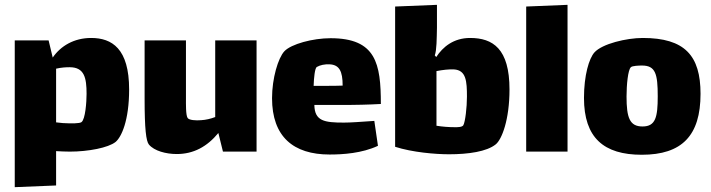

<svg xmlns="http://www.w3.org/2000/svg" viewBox="-20 -627 2941 794"><path d="M357 -470C286 -470 231 -437 198 -389L181 -460H41V147L212 140V-2C232 -1 251 0 269 0C345 0 428 -16 458 -40C482 -60 514 -128 514 -257C514 -426 443 -470 357 -470ZM317 -122C309 -116 276 -116 240 -118L212 -121V-343C234 -348 253 -349 268 -349C329 -349 338 -305 338 -239C338 -205 333 -134 317 -122Z M870 -460V-143C852 -136 831 -131 812 -130C790 -128 762 -130 756 -139C748 -150 749 -198 749 -220V-460H578V-218C578 -95 584 -43 596 -29C618 -3 666 10 711 10C780 10 836 -20 883 -77L902 0H1041V-460Z M1402 -120C1322 -120 1281 -126 1280 -193H1422C1441 -193 1504 -194 1555 -197C1555 -364 1535 -469 1347 -469C1274 -469 1184 -445 1156 -415C1130 -387 1105 -303 1105 -221C1105 -62 1193 12 1343 12C1398 12 1477 7 1543 -24L1528 -127C1468 -123 1432 -120 1402 -120ZM1290 -350C1304 -358 1323 -362 1343 -361C1383 -359 1397 -333 1397 -273C1376 -272 1351 -272 1329 -272H1277C1278 -305 1282 -345 1290 -350Z M1924 -470C1856 -470 1811 -433 1784 -391L1778 -398C1786 -419 1786 -467 1787 -513V-607L1614 -600V-20C1685 3 1781 11 1837 11C1917 11 1993 0 2030 -30C2055 -50 2087 -131 2087 -257C2087 -426 2018 -470 1924 -470ZM1896 -109C1891 -101 1873 -101 1862 -101C1836 -101 1810 -103 1785 -107V-333C1810 -338 1838 -341 1857 -340C1908 -337 1911 -291 1911 -227C1911 -183 1904 -123 1896 -109Z M2156 0H2327V-607L2156 -600Z M2634 13C2800 13 2877 -66 2877 -239C2877 -397 2812 -470 2638 -470C2571 -470 2470 -446 2438 -410C2416 -385 2395 -316 2395 -222C2395 -57 2477 13 2634 13ZM2637 -104C2584 -104 2571 -140 2571 -228C2571 -276 2577 -339 2589 -349C2594 -355 2623 -356 2635 -356C2691 -356 2700 -321 2700 -229C2700 -142 2691 -104 2637 -104Z"/></svg>

Font: FilmFarsi Display
Style: Regular
Weight: 400
Designer: Borna Izadpanah
Foundry: Borna Izadpanah
Version: Version 1.000;PS 001.000;hotconv 1.0.88;makeotf.lib2.5.64775